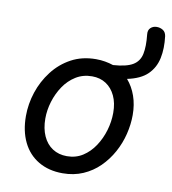

<svg xmlns="http://www.w3.org/2000/svg" viewBox="-82 -783 784 874"><g transform="rotate(10 310.0 -346.5)"><path d="M265 19Q201 19 153.5 -9Q106 -37 81 -88.5Q56 -140 56 -209Q56 -265 74 -319.5Q92 -374 127 -419.5Q162 -465 212 -492Q262 -519 326 -519Q348 -519 368 -515.5Q388 -512 406 -506Q467 -510 496.5 -527.5Q526 -545 533.5 -580Q541 -615 535 -671Q533 -690 544 -700.5Q555 -711 571 -711.5Q587 -712 600.5 -704Q614 -696 617 -677Q624 -621 614.5 -575.5Q605 -530 573.5 -499Q542 -468 480 -455Q506 -425 520 -385Q534 -345 534 -297Q534 -254 523 -209Q512 -164 489.5 -123Q467 -82 434.5 -50Q402 -18 359.5 0.5Q317 19 265 19ZM271 -61Q312 -61 344 -81.5Q376 -102 398.5 -136Q421 -170 433 -210.5Q445 -251 445 -292Q445 -337 429.5 -370Q414 -403 386.5 -421Q359 -439 322 -439Q280 -439 247 -418.5Q214 -398 191.5 -364.5Q169 -331 157 -291.5Q145 -252 145 -213Q145 -167 160.5 -132.5Q176 -98 204.5 -79.5Q233 -61 271 -61Z"/></g></svg>

Font: Playwrite DE VA
Style: Regular
Weight: 400
Designer: Veronika Burian, José Scaglione
Foundry: TypeTogether
Version: Version 1.002